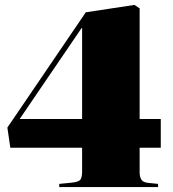

<svg xmlns="http://www.w3.org/2000/svg" viewBox="-20 -761 704 781"><path d="M221 0V-13L272 -18Q301 -21 307.5 -31Q314 -41 314 -64V-160H22L10 -242L329 -711L527 -741L548 -727V-277H634V-160H548V-58Q548 -42 555 -30.5Q562 -19 584 -17L623 -13V0ZM60 -277H314V-647H312Z"/></svg>

Font: Literata 72pt Black
Style: Regular
Weight: 900
Designer: Latin by Veronika Burian and Jose Scaglione. Greek by Irene Vlachou. Cyrillic by Vera Evstafieva.
Foundry: TypeTogether
Version: Version 3.002